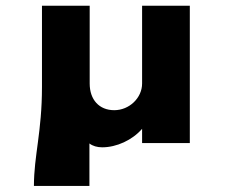

<svg xmlns="http://www.w3.org/2000/svg" viewBox="-20 -485 763 651"><path d="M95 145.5H283.2V1.4C294.1 10 309.5 14.5 326.4 14.5C375.5 14.5 428.6 -10 461.8 -48.2V0H623.6V-465.5H461.8V-201.8C461.8 -153.2 418.6 -111.4 367.3 -111.4C316.4 -111.4 284.1 -146.8 284.1 -201.8V-465.5H122.3V-190C122.3 -37.7 95 42.7 95 145.5Z"/></svg>

Font: Spartan MB ExtBd
Style: Regular
Weight: 800
Designer: Matt Bailey, Mirko Velimirovic
Foundry: Matt Bailey
Version: Version 1.005